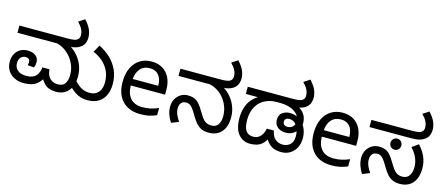

<svg xmlns="http://www.w3.org/2000/svg" viewBox="-52 -1380 4577 1983"><g transform="rotate(15 2236.0 -388.0)"><path d="M226 12Q170 12 125.5 -10Q81 -32 56 -72Q31 -112 31 -167Q31 -211 49 -246.5Q67 -282 101 -303Q135 -324 183 -324Q236 -324 268 -299Q300 -274 300 -231Q300 -215 297 -199Q294 -183 287 -172L219 -178Q221 -184 223 -193.5Q225 -203 225 -210Q225 -232 213 -243Q201 -254 180 -254Q149 -254 128 -232.5Q107 -211 107 -170Q107 -125 138.5 -96Q170 -67 234 -67Q303 -67 335 -102Q367 -137 372 -195H448Q453 -128 487.5 -97.5Q522 -67 570 -67Q626 -67 648 -103.5Q670 -140 670 -191Q670 -250 649.5 -299.5Q629 -349 595 -387Q561 -425 520 -448Q479 -471 438 -477L591 -483Q642 -451 678 -407Q714 -363 733 -310.5Q752 -258 752 -198Q752 -126 727.5 -79.5Q703 -33 663 -10.5Q623 12 577 12Q526 12 494 -1Q462 -14 440 -39.5Q418 -65 396 -101L427 -105Q401 -57 371.5 -32Q342 -7 306.5 2.5Q271 12 226 12ZM31 -474V-551H541Q595 -551 617 -556Q639 -561 649 -569Q663 -579 667 -591.5Q671 -604 671 -618Q671 -651 655 -682.5Q639 -714 606 -747L671 -790Q718 -738 735 -696.5Q752 -655 752 -612Q752 -593 744.5 -565.5Q737 -538 711 -516Q686 -494 651.5 -484Q617 -474 559 -474ZM908 12Q832 12 775 -26.5Q718 -65 673 -123L724 -177Q766 -124 809.5 -95.5Q853 -67 911 -67Q971 -67 1004 -106Q1037 -145 1037 -210Q1037 -280 1012 -333Q987 -386 943 -424.5Q899 -463 841 -488L884 -565Q952 -532 1005 -482Q1058 -432 1088.5 -365Q1119 -298 1119 -215Q1119 -150 1096 -98.5Q1073 -47 1026 -17.5Q979 12 908 12Z M1448 -546Q1517 -546 1566.5 -516Q1616 -486 1642.5 -431.5Q1669 -377 1669 -304V-251H1302Q1304 -160 1348.5 -112.5Q1393 -65 1473 -65Q1524 -65 1563.5 -74.5Q1603 -84 1645 -102V-25Q1604 -7 1564 1.5Q1524 10 1469 10Q1393 10 1334.5 -21Q1276 -52 1243.5 -113.5Q1211 -175 1211 -264Q1211 -352 1240.5 -415Q1270 -478 1323.5 -512Q1377 -546 1448 -546ZM1447 -474Q1384 -474 1347.5 -433.5Q1311 -393 1304 -321H1577Q1577 -367 1563 -401Q1549 -435 1520.5 -454.5Q1492 -474 1447 -474Z M2203 12Q2150 12 2115.5 -8Q2081 -28 2057.5 -59.5Q2034 -91 2014 -125Q1989 -169 1971 -191Q1953 -213 1937.5 -221Q1922 -229 1902 -229Q1868 -229 1849.5 -207.5Q1831 -186 1831 -148Q1831 -116 1845 -82.5Q1859 -49 1882 -17L1804 14Q1781 -18 1766 -60Q1751 -102 1751 -145Q1751 -192 1771 -228Q1791 -264 1825 -284.5Q1859 -305 1901 -305Q1963 -305 1999 -276Q2035 -247 2069 -187Q2092 -148 2111 -121Q2130 -94 2153.5 -80.5Q2177 -67 2212 -67Q2264 -67 2285.5 -103.5Q2307 -140 2307 -190Q2307 -260 2277.5 -320Q2248 -380 2198.5 -420.5Q2149 -461 2087 -474H1753V-551H2178Q2232 -551 2253.5 -556Q2275 -561 2286 -569Q2299 -579 2303.5 -591.5Q2308 -604 2308 -618Q2308 -651 2292 -682.5Q2276 -714 2243 -747L2308 -790Q2355 -738 2372 -696.5Q2389 -655 2389 -612Q2389 -593 2381 -565.5Q2373 -538 2348 -516Q2323 -494 2288 -484Q2253 -474 2195 -474H2171L2228 -483Q2279 -451 2315 -407Q2351 -363 2370 -310.5Q2389 -258 2389 -198Q2389 -100 2340.5 -44Q2292 12 2203 12Z M2647 12Q2569 12 2521 -46Q2473 -104 2473 -220Q2473 -282 2490.5 -334Q2508 -386 2543 -425.5Q2578 -465 2628 -487L2643 -474H2473V-551H2949Q3002 -551 3024.5 -556Q3047 -561 3057 -569Q3071 -579 3075 -591.5Q3079 -604 3079 -618Q3079 -651 3063 -682.5Q3047 -714 3014 -747L3079 -790Q3126 -738 3143 -696.5Q3160 -655 3160 -612Q3160 -593 3152 -565.5Q3144 -538 3119 -516Q3109 -507 3094.5 -499Q3080 -491 3062 -485.5Q3044 -480 3020 -477L3023 -488Q3058 -474 3080 -450Q3102 -426 3112.5 -397Q3123 -368 3123 -337Q3123 -319 3120.5 -305Q3118 -291 3110 -275Q3108 -271 3103 -268Q3098 -265 3096 -261Q3079 -232 3048 -213Q3017 -194 2973 -194Q2940 -194 2912.5 -205.5Q2885 -217 2868 -241Q2851 -265 2851 -301Q2851 -353 2885.5 -377.5Q2920 -402 2965 -402Q2999 -402 3022.5 -393.5Q3046 -385 3064 -372Q3109 -347 3134.5 -296.5Q3160 -246 3160 -184Q3160 -125 3136.5 -81Q3113 -37 3073 -12.5Q3033 12 2981 12Q2913 12 2872.5 -14.5Q2832 -41 2797 -104L2829 -109Q2806 -58 2777.5 -32Q2749 -6 2716 3Q2683 12 2647 12ZM2658 -67Q2708 -67 2737 -100.5Q2766 -134 2775 -184H2851Q2861 -123 2894.5 -95Q2928 -67 2973 -67Q3003 -67 3028.5 -79Q3054 -91 3069.5 -117Q3085 -143 3085 -185Q3085 -223 3073 -258.5Q3061 -294 3036.5 -317.5Q3012 -341 2974 -341Q2953 -341 2939.5 -330.5Q2926 -320 2926 -301Q2926 -279 2939 -268Q2952 -257 2978 -257Q2994 -257 3011.5 -264.5Q3029 -272 3041 -289.5Q3053 -307 3053 -337Q3053 -367 3037.5 -392.5Q3022 -418 2993.5 -437Q2965 -456 2926.5 -466Q2888 -476 2842 -476H2807Q2745 -476 2698 -457Q2651 -438 2619 -403.5Q2587 -369 2571 -322Q2555 -275 2555 -220Q2555 -137 2582 -102Q2609 -67 2658 -67Z M3491 -546Q3560 -546 3609.5 -516Q3659 -486 3685.5 -431.5Q3712 -377 3712 -304V-251H3345Q3347 -160 3391.5 -112.5Q3436 -65 3516 -65Q3567 -65 3606.5 -74.5Q3646 -84 3688 -102V-25Q3647 -7 3607 1.5Q3567 10 3512 10Q3436 10 3377.5 -21Q3319 -52 3286.5 -113.5Q3254 -175 3254 -264Q3254 -352 3283.5 -415Q3313 -478 3366.5 -512Q3420 -546 3491 -546ZM3490 -474Q3427 -474 3390.5 -433.5Q3354 -393 3347 -321H3620Q3620 -367 3606 -401Q3592 -435 3563.5 -454.5Q3535 -474 3490 -474Z M4246 12Q4193 12 4158.5 -8Q4124 -28 4100.5 -59.5Q4077 -91 4057 -125Q4032 -169 4014 -191Q3996 -213 3980.5 -221Q3965 -229 3945 -229Q3911 -229 3892.5 -207.5Q3874 -186 3874 -148Q3874 -116 3888 -82.5Q3902 -49 3925 -17L3847 14Q3824 -18 3809 -60.5Q3794 -103 3794 -146Q3794 -192 3814 -228Q3834 -264 3868 -284.5Q3902 -305 3944 -305Q3986 -305 4015 -292Q4044 -279 4066.5 -253Q4089 -227 4112 -187Q4135 -148 4154.5 -121Q4174 -94 4197 -80.5Q4220 -67 4253 -67Q4303 -67 4327 -103Q4351 -139 4351 -194Q4351 -239 4333 -286Q4315 -333 4267 -387L4335 -435Q4382 -384 4407.5 -327Q4433 -270 4433 -203Q4433 -101 4384 -44.5Q4335 12 4246 12ZM4104 -315Q4080 -315 4063 -332Q4046 -349 4046 -374Q4046 -399 4063 -416Q4080 -433 4104 -433Q4129 -433 4145.5 -416Q4162 -399 4162 -374Q4162 -349 4145.5 -332Q4129 -315 4104 -315ZM3795 -474V-551H4221Q4275 -551 4297 -556Q4319 -561 4330 -569Q4343 -579 4347.5 -591.5Q4352 -604 4352 -618Q4352 -651 4336 -682.5Q4320 -714 4287 -747L4352 -790Q4399 -738 4416 -696.5Q4433 -655 4433 -612Q4433 -593 4425 -565.5Q4417 -538 4392 -516Q4366 -494 4331.5 -484Q4297 -474 4240 -474Z"/></g></svg>

Font: kannada115
Style: Book
Weight: 400
Designer: Jelle Bosma - Monotype Design Team
Foundry: Monotype Imaging Inc.
Version: Version 2.003